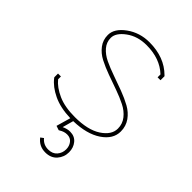

<svg xmlns="http://www.w3.org/2000/svg" viewBox="-198 -561 843 843"><g transform="rotate(45 223.0 -140.0)"><path d="M216.8 60.1Q236.3 50.8 253.9 50.8Q282.7 50.8 298.8 70.6Q314.9 90.3 314.9 118.2Q314.9 148.4 295.4 170.7Q275.9 192.9 241.2 192.9Q202.6 192.9 179.2 162.1L192.9 151.9Q211.4 174.8 241.2 174.8Q268.1 174.8 282.5 158Q296.9 141.1 296.9 118.2Q296.9 98.1 285.6 83.5Q274.4 68.8 253.9 68.8Q235.4 68.8 217.8 80.1L213.9 82L193.8 75.2L212.9 8.8Q149.4 6.8 105.5 -14.2Q61.5 -35.2 38.1 -65.9L36.1 -68.8V-91.8H54.2V-74.2Q76.7 -46.4 118.7 -27.6Q160.6 -8.8 223.1 -8.8Q303.7 -8.8 348.4 -38.1Q393.1 -67.4 393.1 -106.9Q393.1 -136.2 375.2 -158.7Q357.4 -181.2 329.1 -195.3Q300.8 -209.5 266.4 -221.7Q231.9 -233.9 197.5 -246.3Q163.1 -258.8 134.8 -273.4Q106.4 -288.1 88.6 -311.8Q70.8 -335.4 70.8 -366.2Q70.8 -406.2 116.9 -439.7Q163.1 -473.1 223.1 -473.1Q315.9 -473.1 372.1 -417L375 -414.1V-389.2H356.9V-407.2Q306.2 -455.1 223.1 -455.1Q167.5 -455.1 128.2 -426.3Q88.9 -397.5 88.9 -366.2Q88.9 -339.4 106.7 -318.6Q124.5 -297.9 152.8 -284.4Q181.2 -271 215.6 -259Q250 -247.1 284.4 -234.1Q318.8 -221.2 347.2 -205.6Q375.5 -189.9 393.3 -164.8Q411.1 -139.6 411.1 -106.9Q411.1 -59.1 362.1 -26.1Q313 6.8 231 8.8Z"/></g></svg>

Font: Rawengulk
Style: Light
Weight: 300
Version: Version 0.92